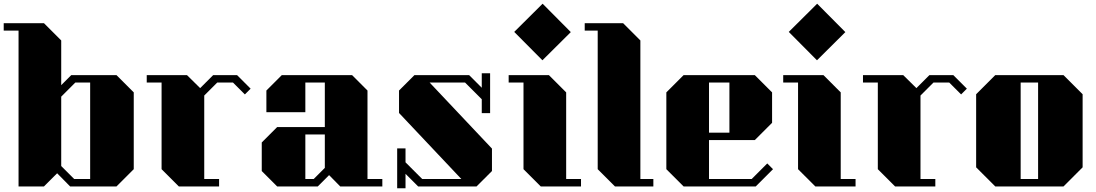

<svg xmlns="http://www.w3.org/2000/svg" viewBox="-20 -1005 5906 1035"><path d="M701 -507V-93L608 0H358L288 -71L217 0H80V-840H0V-880H217L310 -787V-546L364 -600H608ZM380 -40H466V-560H386L310 -484V-110Z M1331 -527 1300 -496 1236 -560H1151L1081 -490V-40H1161V0H944L851 -93V-560H771V-600H988L1059 -530L1129 -600H1258Z M1474 0H1693L1754 -61L1814 0H2041V-40H1961V-517L1878 -600H1499L1416 -517V-400H1626V-560H1731V-320H1474L1391 -237V-83ZM1626 -280H1731V-100L1671 -40H1626Z M2166 10V-68L2234 0H2549L2632 -83V-204L2296 -560H2487L2577 -470V-395H2622V-610H2577V-532L2509 -600H2214L2131 -517V-396L2467 -40H2256L2166 -130V-205H2121V10Z M2904 -680 2752 -833 2905 -985 3057 -832ZM3112 -40V0H2895L2802 -93V-560H2722V-600H2939L3032 -507V-40Z M3502 -40V0H3295L3202 -93V-840H3132V-880H3339L3432 -787V-40Z M3665 0H4054L4147 -93L4116 -124L4032 -40H3802V-250H4049L4142 -343V-507L4049 -600H3665L3572 -507V-93ZM3802 -560H3912V-290H3802Z M4384 -680 4232 -833 4385 -985 4537 -832ZM4592 -40V0H4375L4282 -93V-560H4202V-600H4419L4512 -507V-40Z M5192 -527 5161 -496 5097 -560H5012L4942 -490V-40H5022V0H4805L4712 -93V-560H4632V-600H4849L4920 -530L4990 -600H5119Z M5816 -497V-103L5713 0H5345L5242 -103V-497L5345 -600H5713ZM5482 -560V-40H5576V-560Z"/></svg>

Font: Kumar One
Style: Regular
Weight: 400
Designer: Parimal Parmar
Foundry: Indian Type Foundry
Version: Version 1.000;PS 1.000;hotconv 1.0.88;makeotf.lib2.5.647800